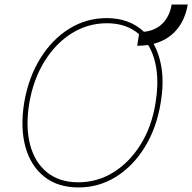

<svg xmlns="http://www.w3.org/2000/svg" viewBox="-20 -817 848 847"><path d="M737.2 -796.9H808.2Q796.2 -727.6 757.3 -683.4Q718.4 -639.2 657.3 -623.6Q685 -574.9 693.7 -508.9Q702.4 -442.8 688.9 -363.6Q670.8 -252.5 619 -168.3Q567.1 -84.2 491.7 -37.1Q416.2 9.9 326.7 9.9Q235.4 9.9 175.6 -37.3Q115.8 -84.5 92.3 -168.7Q68.9 -252.8 86.6 -363.6Q105.5 -474.8 157.5 -558.9Q209.5 -643.1 285.2 -690.2Q360.8 -737.2 450.3 -737.2Q550.8 -737.2 615.1 -676.8Q665.1 -681.8 696.7 -713.2Q728.3 -744.7 737.2 -796.9ZM666.2 -363.6Q679.3 -443.2 670.6 -507.8Q661.9 -572.4 633.5 -618.6Q610.4 -615.1 585.2 -615.1L593.4 -666.2Q537.3 -714.5 451.7 -714.5Q368.3 -714.5 297.2 -670.5Q226.2 -626.4 177 -547.4Q127.8 -468.4 109.4 -363.6Q92 -258.2 112.6 -179.3Q133.2 -100.5 187.7 -56.6Q242.2 -12.8 325.3 -12.8Q409.8 -12.8 481 -57.2Q552.2 -101.6 601 -180.6Q649.9 -259.6 666.2 -363.6Z"/></svg>

Font: Inter UI Thin
Style: Italic
Weight: 100
Italic angle: -9.39999°
Designer: Rasmus Andersson
Foundry: rsms
Version: 3.2;8d6f07862